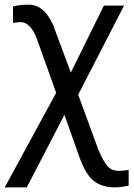

<svg xmlns="http://www.w3.org/2000/svg" viewBox="-28 -559 571 817"><path d="M273.4 -250 414.1 -535.2H500L304.7 -156.2L390.6 78.1Q414.1 132.8 431.6 150.4Q449.2 168 476.6 168Q496.1 168 519.5 164.1V230.5Q488.3 238.3 460.9 238.3Q406.2 238.3 371.1 210.9Q335.9 183.6 308.6 105.5L246.1 -70.3L85.9 238.3H-7.8L210.9 -164.1L132.8 -382.8Q105.5 -464.8 58.6 -464.8Q43 -464.8 27.3 -460.9V-531.2Q54.7 -539.1 93.8 -539.1Q171.9 -539.1 210.9 -418Z"/></svg>

Font: Droid Sans Fallback
Style: Regular
Weight: 400
Designer: Steve Matteson
Foundry: Ascender Corporation
Version: 3.00 (Khmer version)